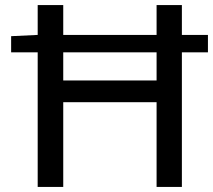

<svg xmlns="http://www.w3.org/2000/svg" viewBox="-20 -739 842 759"><path d="M24 -596 129 -601V-719H230V-601H599V-719H699V-601H802V-532H699V0H599V-335H230V0H129V-532H24ZM599 -421V-532H230V-421Z"/></svg>

Font: Nebula Sans Medium
Style: Regular
Weight: 500
Designer: Paul D. Hunt for Adobe (as Source Sans)
Foundry: Nebula Entertainment & Broadcasting LLC
Version: Version 1.010